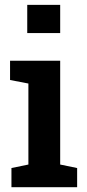

<svg xmlns="http://www.w3.org/2000/svg" viewBox="-20 -782 362 802"><path d="M27.8 0V-80.1L98.6 -94.7V-433.1L22 -447.8V-528.3H231.4V-94.7L302.2 -80.1V0ZM93.8 -644V-761.7H231.4V-644Z"/></svg>

Font: Roboto Slab SemiBold
Style: Regular
Weight: 600
Designer: Google
Version: Version 2.001; ttfautohint (v1.8.3)